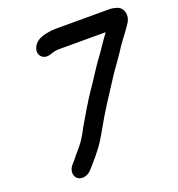

<svg xmlns="http://www.w3.org/2000/svg" viewBox="-157 -846 1079 1161"><g transform="rotate(-20 382.5 -266.0)"><path d="M291.4 -593C296.9 -593.7 302.6 -594 308.6 -594H607.6C594.8 -576.7 585.1 -563 578.4 -553C559.2 -527.2 540.9 -495.5 520.8 -470C483.5 -421.5 439.6 -346.5 403.1 -296L371.5 -248C363.2 -233.3 354.9 -219.7 346.3 -207C333.7 -186 295.7 -120.2 282.8 -99L265.2 -66C255.9 -49.6 249.4 -40.3 240 -25C215.9 9.4 192.2 31.8 165.6 67L145 90C118.6 120.5 123.2 159.4 145 175.5C172 195.5 212.1 182.6 233.5 158L254 135C269.6 115.6 291.5 93.6 305.2 74C338.6 35.4 363 -8.7 390.2 -56C437.6 -141.7 487.5 -216.7 539.1 -296C572 -349.7 616.6 -407.4 649.2 -457C678.2 -505.3 719.2 -550.9 748.2 -597C781.6 -644.8 760.1 -699.1 722.5 -709C709.6 -712.9 694.7 -717 677.1 -717H333.1C325.8 -717 319.1 -716.7 312.9 -716C303.6 -716 293 -714.7 281.1 -712C240.9 -706 203.2 -691.9 185 -658.5C164.1 -620.4 182.3 -589.8 207.5 -581C226.6 -574.3 244 -579.8 262.2 -587C269.8 -587 282.1 -593 291.4 -593Z"/></g></svg>

Font: Smoothie
Style: It
Weight: 400
Foundry: Cannot Into Space Fonts
Version: Version 0.8